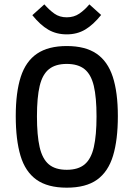

<svg xmlns="http://www.w3.org/2000/svg" viewBox="-20 -847 608 875"><path d="M284.2 8.3Q197.3 8.3 146.2 -28.1Q95.2 -64.5 73.5 -137Q51.8 -209.5 51.8 -317.9Q51.8 -426.3 74.7 -497.1Q97.7 -567.9 148.9 -602.5Q200.2 -637.2 284.2 -637.2Q368.7 -637.2 419.7 -602.5Q470.7 -567.9 493.9 -497.1Q517.1 -426.3 517.1 -317.9Q517.1 -209.5 495.1 -137Q473.1 -64.5 422.4 -28.1Q371.6 8.3 284.2 8.3ZM284.2 -73.2Q336.4 -73.2 366 -98.1Q395.5 -123 407.7 -176.8Q419.9 -230.5 419.9 -316.4Q419.9 -403.3 407.5 -455.6Q395 -507.8 365.5 -531.7Q335.9 -555.7 284.2 -555.7Q232.9 -555.7 203.1 -531.7Q173.3 -507.8 160.9 -455.6Q148.4 -403.3 148.4 -316.4Q148.4 -230.5 160.6 -176.8Q172.9 -123 202.4 -98.1Q231.9 -73.2 284.2 -73.2ZM284.2 -690.4Q236.8 -690.4 200.2 -711.7Q163.6 -732.9 127.4 -777.8L182.1 -827.1Q204.1 -801.8 227.8 -784.9Q251.5 -768.1 284.2 -768.1Q316.9 -768.1 341.6 -784.9Q366.2 -801.8 387.2 -827.1L440.9 -778.8Q404.8 -733.9 368.2 -712.2Q331.5 -690.4 284.2 -690.4Z"/></svg>

Font: Anaheim SemiBold
Style: Regular
Weight: 600
Version: Version 2.001